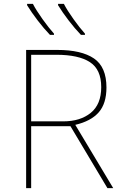

<svg xmlns="http://www.w3.org/2000/svg" viewBox="-20 -972 640 992"><path d="M115 -714H276Q401 -714 465.5 -670Q530 -626 530 -520Q530 -437 490 -391.5Q450 -346 369 -327L565 0H535L344 -320H141V0H115ZM307 -345Q395 -345 449 -389Q503 -433 503 -522Q503 -613 444.5 -651Q386 -689 271 -689H141V-345ZM120 -945V-952H150Q167 -919 199.5 -873.5Q232 -828 259 -798V-792H238Q207 -824 174.5 -866.5Q142 -909 120 -945ZM280 -945V-952H310Q327 -919 359.5 -873.5Q392 -828 419 -798V-792H398Q367 -824 334.5 -866.5Q302 -909 280 -945Z"/></svg>

Font: Noto Sans Mono UI Thin
Style: Regular
Weight: 250
Monospace: yes
Designer: Monotype Design team
Foundry: Monotype Imaging Inc.
Version: Version 1.000